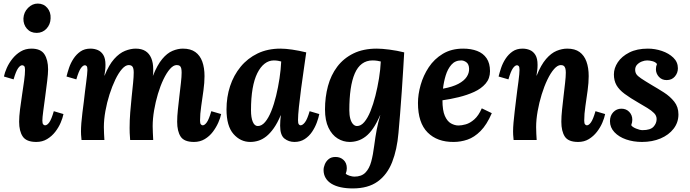

<svg xmlns="http://www.w3.org/2000/svg" viewBox="-20 -783 3857 1074"><path d="M156 -511Q208 -511 228.5 -479.5Q249 -448 249 -395Q249 -371 244 -330Q239 -289 233 -244Q227 -199 222 -162Q217 -125 217 -108Q217 -92 222 -87Q227 -82 232 -82Q244 -82 256 -99Q268 -116 281 -161L335 -145Q331 -124 319.5 -97Q308 -70 289 -45.5Q270 -21 243.5 -5Q217 11 183 11Q128 11 107.5 -19Q87 -49 87 -102Q87 -131 92 -171Q97 -211 103.5 -253Q110 -295 115 -331.5Q120 -368 120 -392Q120 -409 115 -413.5Q110 -418 104 -418Q93 -418 81 -401Q69 -384 56 -339L2 -355Q6 -376 18 -403Q30 -430 49.5 -454.5Q69 -479 95.5 -495Q122 -511 156 -511ZM191 -763Q224 -763 244.5 -739Q265 -715 263 -680Q262 -646 240 -622.5Q218 -599 185 -599Q151 -599 130.5 -622.5Q110 -646 111 -680Q113 -715 137 -739Q161 -763 191 -763Z M1065 11Q1010 11 990.5 -19Q971 -49 971 -102Q971 -132 975 -169.5Q979 -207 983.5 -246Q988 -285 992 -319.5Q996 -354 996 -377Q996 -392 993.5 -401.5Q991 -411 985 -415Q979 -419 968 -419Q950 -419 931 -397.5Q912 -376 894.5 -339.5Q877 -303 863.5 -258Q850 -213 842 -166Q834 -119 834 -77Q834 -64 835 -41.5Q836 -19 837 0H708Q706 -21 705.5 -39.5Q705 -58 705 -67Q705 -110 708.5 -154.5Q712 -199 716.5 -241.5Q721 -284 724.5 -319Q728 -354 728 -377Q728 -400 721.5 -409.5Q715 -419 700 -419Q682 -419 662.5 -397Q643 -375 625 -337.5Q607 -300 592.5 -254.5Q578 -209 569.5 -161.5Q561 -114 561 -72Q561 -59 562 -35.5Q563 -12 564 0H436Q434 -21 433.5 -29.5Q433 -38 433 -48Q433 -68 435 -94.5Q437 -121 441 -152.5Q445 -184 449 -215Q452 -244 455.5 -271Q459 -298 462 -322Q465 -346 467 -364Q469 -382 469 -392Q469 -409 464.5 -413.5Q460 -418 455 -418Q444 -418 432 -401Q420 -384 407 -339L352 -355Q357 -376 366 -403Q375 -430 391 -454.5Q407 -479 430 -495Q453 -511 486 -511Q508 -511 527 -503Q546 -495 558 -475.5Q570 -456 570 -420Q570 -401 568 -389Q566 -377 564 -360H565Q589 -420 618.5 -453Q648 -486 679.5 -498.5Q711 -511 739 -511Q772 -511 793.5 -497.5Q815 -484 826 -458Q837 -432 837 -396Q837 -388 837 -379Q837 -370 835 -360H836Q860 -420 887.5 -453Q915 -486 945 -498.5Q975 -511 1003 -511Q1046 -511 1072.5 -492Q1099 -473 1111.5 -438.5Q1124 -404 1124 -357Q1124 -321 1118 -277Q1112 -233 1105.5 -189Q1099 -145 1099 -108Q1099 -92 1104 -87Q1109 -82 1114 -82Q1125 -82 1137 -99Q1149 -116 1162 -161L1217 -145Q1213 -124 1201 -97Q1189 -70 1170.5 -45.5Q1152 -21 1125.5 -5Q1099 11 1065 11Z M1549 -511Q1577 -511 1614.5 -505.5Q1652 -500 1693 -490Q1688 -453 1680 -399Q1672 -345 1664.5 -288.5Q1657 -232 1652 -184.5Q1647 -137 1647 -111Q1647 -93 1651.5 -87.5Q1656 -82 1661 -82Q1673 -82 1686 -99Q1699 -116 1712 -161L1766 -145Q1762 -124 1752 -97Q1742 -70 1725.5 -45.5Q1709 -21 1684.5 -5Q1660 11 1627 11Q1595 11 1571 -8Q1547 -27 1547 -80Q1547 -93 1548 -109Q1549 -125 1551 -138H1550Q1532 -95 1511.5 -66Q1491 -37 1469.5 -20Q1448 -3 1425.5 4Q1403 11 1380 11Q1325 11 1286 -33.5Q1247 -78 1247 -171Q1247 -240 1267 -301Q1287 -362 1326 -409.5Q1365 -457 1421 -484Q1477 -511 1549 -511ZM1512 -445Q1484 -445 1460.5 -427Q1437 -409 1419.5 -374Q1402 -339 1393 -287Q1384 -235 1384 -166Q1384 -125 1394 -101.5Q1404 -78 1422 -78Q1444 -78 1463 -100.5Q1482 -123 1497.5 -161.5Q1513 -200 1524.5 -247.5Q1536 -295 1543.5 -344.5Q1551 -394 1553 -439Q1548 -441 1535.5 -443Q1523 -445 1512 -445Z M1953 271Q1916 271 1886 264.5Q1856 258 1834.5 245Q1813 232 1801.5 212.5Q1790 193 1790 168Q1790 153 1797 136Q1804 119 1818.5 107Q1833 95 1857 95Q1884 95 1902 112Q1920 129 1920 158Q1920 174 1914 188Q1919 195 1935 200Q1951 205 1962 205Q2002 205 2024 182.5Q2046 160 2056.5 121Q2067 82 2073 33Q2080 -20 2087.5 -59Q2095 -98 2107 -138H2106Q2087 -94 2067 -65Q2047 -36 2025.5 -19.5Q2004 -3 1981.5 4Q1959 11 1936 11Q1900 11 1868.5 -8.5Q1837 -28 1817.5 -68.5Q1798 -109 1798 -171Q1798 -240 1814.5 -301.5Q1831 -363 1866.5 -410Q1902 -457 1957 -484Q2012 -511 2088 -511Q2116 -511 2158.5 -505.5Q2201 -500 2241 -490Q2239 -454 2235.5 -396.5Q2232 -339 2227.5 -273Q2223 -207 2218 -145.5Q2213 -84 2209 -40Q2201 54 2173.5 124Q2146 194 2092.5 232.5Q2039 271 1953 271ZM1977 -78Q1999 -78 2018 -100.5Q2037 -123 2052.5 -161.5Q2068 -200 2080 -247.5Q2092 -295 2100 -344.5Q2108 -394 2110 -439Q2104 -441 2090.5 -443Q2077 -445 2064 -445Q2030 -445 2005 -426.5Q1980 -408 1964.5 -372Q1949 -336 1941.5 -284.5Q1934 -233 1934 -166Q1934 -139 1939.5 -119Q1945 -99 1955 -88.5Q1965 -78 1977 -78Z M2571 -511Q2615 -511 2649 -498Q2683 -485 2702 -457Q2721 -429 2721 -385Q2721 -344 2696.5 -315.5Q2672 -287 2632.5 -269Q2593 -251 2546 -239.5Q2499 -228 2455 -222Q2455 -165 2468.5 -134.5Q2482 -104 2503 -92.5Q2524 -81 2545 -81Q2562 -81 2585.5 -87.5Q2609 -94 2633 -115Q2657 -136 2675 -177L2731 -150Q2703 -85 2668 -50Q2633 -15 2595 -2Q2557 11 2518 11Q2426 12 2372 -42Q2318 -96 2318 -207Q2318 -255 2333 -308Q2348 -361 2378.5 -407Q2409 -453 2457 -482Q2505 -511 2571 -511ZM2560 -445Q2526 -445 2505 -421Q2484 -397 2473 -360.5Q2462 -324 2458 -287Q2512 -297 2544 -314Q2576 -331 2590.5 -353Q2605 -375 2604 -399Q2603 -424 2589 -434.5Q2575 -445 2560 -445Z M3214 11Q3159 11 3139.5 -19Q3120 -49 3120 -102Q3120 -132 3124 -169.5Q3128 -207 3132.5 -246Q3137 -285 3141 -319.5Q3145 -354 3145 -377Q3145 -392 3142 -401.5Q3139 -411 3133 -415Q3127 -419 3117 -419Q3099 -419 3079.5 -397Q3060 -375 3042 -337.5Q3024 -300 3010 -254.5Q2996 -209 2987.5 -161.5Q2979 -114 2979 -72Q2979 -59 2980 -35.5Q2981 -12 2982 0H2853Q2851 -21 2850.5 -29.5Q2850 -38 2850 -48Q2850 -69 2852.5 -97.5Q2855 -126 2859 -159.5Q2863 -193 2867 -226Q2870 -253 2873.5 -278.5Q2877 -304 2880 -326.5Q2883 -349 2884.5 -366Q2886 -383 2886 -392Q2886 -409 2881.5 -413.5Q2877 -418 2872 -418Q2861 -418 2849 -401Q2837 -384 2824 -339L2769 -355Q2774 -376 2783 -403Q2792 -430 2808 -454.5Q2824 -479 2847 -495Q2870 -511 2903 -511Q2925 -511 2944 -503Q2963 -495 2975 -475.5Q2987 -456 2987 -420Q2987 -401 2985 -389Q2983 -377 2981 -360H2982Q3006 -420 3034.5 -453Q3063 -486 3093.5 -498.5Q3124 -511 3153 -511Q3196 -511 3222 -492Q3248 -473 3260.5 -438.5Q3273 -404 3273 -357Q3273 -321 3267 -277Q3261 -233 3254.5 -189Q3248 -145 3248 -108Q3248 -92 3253 -87Q3258 -82 3263 -82Q3274 -82 3286 -99Q3298 -116 3311 -161L3365 -145Q3361 -124 3349.5 -97Q3338 -70 3319 -45.5Q3300 -21 3274 -5Q3248 11 3214 11Z M3571 11Q3523 11 3482.5 -3Q3442 -17 3417 -43.5Q3392 -70 3392 -105Q3392 -136 3410.5 -155.5Q3429 -175 3456 -175Q3483 -175 3500 -157Q3517 -139 3517 -113Q3517 -106 3515.5 -98.5Q3514 -91 3511 -83Q3516 -73 3537.5 -64Q3559 -55 3574 -55Q3618 -55 3635.5 -74Q3653 -93 3653 -117Q3653 -136 3638.5 -150.5Q3624 -165 3601 -179Q3578 -193 3552 -208Q3505 -235 3474 -258Q3443 -281 3428.5 -306.5Q3414 -332 3414 -367Q3414 -402 3436 -435Q3458 -468 3500.5 -489.5Q3543 -511 3604 -511Q3644 -511 3682.5 -498Q3721 -485 3746.5 -460.5Q3772 -436 3772 -401Q3772 -375 3755 -355Q3738 -335 3709 -335Q3682 -335 3665.5 -353.5Q3649 -372 3649 -396Q3649 -404 3650.5 -411Q3652 -418 3655 -425Q3647 -436 3630.5 -440.5Q3614 -445 3600 -445Q3586 -445 3570.5 -439Q3555 -433 3544 -421.5Q3533 -410 3533 -393Q3533 -379 3539.5 -368.5Q3546 -358 3566 -344.5Q3586 -331 3626 -307Q3659 -288 3693.5 -266Q3728 -244 3751.5 -214.5Q3775 -185 3775 -143Q3775 -98 3748 -63Q3721 -28 3675 -8.5Q3629 11 3571 11Z"/></svg>

Font: Lora
Style: Italic
Weight: 400
Italic angle: -3°
Designer: Olga Karpushina, Alexei Vanyashin (Cyrillic)
Foundry: Cyreal
Version: Version 3.008